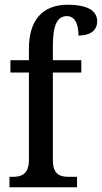

<svg xmlns="http://www.w3.org/2000/svg" viewBox="-20 -790 430 810"><path d="M20 0H305V-44H270C235 -44 203 -53 203 -114V-484H323V-536H203V-595C203 -679 219 -722 262 -722C301 -722 311 -679 311 -640C365 -640 390 -665 390 -700C390 -738 360 -770 266 -770C158 -770 102 -704 102 -584V-536H24V-484H102V-114C102 -53 67 -44 35 -44H20Z"/></svg>

Font: Noto Serif Hebrew Condensed Medium
Style: Regular
Weight: 500
Width: 3
Designer: Monotype Design Team
Foundry: Monotype Imaging Inc.
Version: Version 2.004